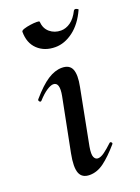

<svg xmlns="http://www.w3.org/2000/svg" viewBox="-119 -639 513 703"><g transform="rotate(-20 137.5 -287.5)"><path d="M107 9Q77 9 68 -14.5Q59 -38 69 -89L110 -297Q120 -349 94 -349Q84 -349 68 -338.5Q52 -328 33 -307Q29 -303 25 -307.5Q21 -312 24 -316Q60 -358 88.5 -376.5Q117 -395 144 -395Q174 -395 183 -373Q192 -351 183 -306L141 -89Q136 -60 141 -49Q146 -38 156 -38Q167 -38 181.5 -48.5Q196 -59 214 -76Q218 -80 222 -76Q226 -72 222 -68Q190 -31 163 -11Q136 9 107 9ZM149 -474Q107 -474 80.5 -499Q54 -524 54 -568Q54 -573 65 -576.5Q76 -580 90 -582Q104 -584 115 -584Q126 -584 126 -581Q128 -554 146 -539Q164 -524 189 -524Q208 -524 226 -536.5Q244 -549 258 -577Q262 -582 269 -579Q276 -576 275 -574Q253 -525 219 -499.5Q185 -474 149 -474Z"/></g></svg>

Font: Cormorant Light SemiBold
Style: Italic
Weight: 600
Italic angle: -10°
Version: Version 4.000